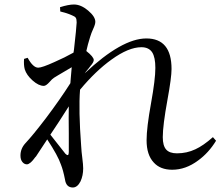

<svg xmlns="http://www.w3.org/2000/svg" viewBox="-20 -797 992 854"><path d="M304 37Q274 37 269 1Q261 -40 251 -65Q238 -104 190 -177L140 -101Q139 -100 137 -98Q115 -67 100 -66Q88 -66 79.5 -76.5Q71 -87 71 -105Q71 -136 93 -160Q126 -195 184 -271Q248 -356 293 -427Q294 -435 295 -452Q298 -483 299 -498Q278 -486 238 -462Q225 -454 220 -451Q212 -446 201 -433Q185 -415 175 -415Q152 -415 125 -439Q98 -463 90 -489Q85 -508 87 -535L103 -540Q127 -496 150 -496Q167 -496 222 -521Q268 -541 307 -563Q308 -568 309 -576Q320 -673 321 -697Q321 -712 317 -718Q313 -724 300 -729Q278 -739 248 -746L247 -765Q285 -777 309 -777Q340 -777 372 -750Q404 -723 404 -700Q404 -689 395 -669.5Q386 -650 381 -633Q370 -598 364 -570Q397 -544 397 -530Q397 -520 382 -503Q378 -498 376 -495Q371 -489 362 -478Q359 -473 357 -471Q522 -626 631 -626Q743 -626 743 -490Q743 -452 725 -354Q704 -239 704 -187Q704 -149 719 -132Q734 -115 767 -115Q811 -115 849 -133Q884 -149 927 -187L941 -171Q908 -117 861 -83Q806 -42 746 -42Q693 -42 664 -74Q632 -108 632 -173Q632 -229 652 -339Q671 -444 671 -495Q671 -542 657 -564Q642 -587 609 -587Q552 -587 476 -532Q406 -482 336 -398V-397Q329 -308 341 -148Q342 -129 343 -121Q344 -112 346 -95Q350 -64 350 -48Q350 -16 338 10Q324 37 304 37ZM286 -121Q286 -141 286 -203Q285 -282 286 -324Q238 -248 204 -198Q246 -145 271 -113Q286 -98 286 -121Z"/></svg>

Font: GenRyuMin TW M
Style: Regular
Weight: 500
Version: Version 1.501;PS 1;hotconv 16.6.51;makeotf.lib2.5.65220